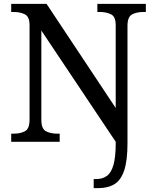

<svg xmlns="http://www.w3.org/2000/svg" viewBox="-20 -734 803 994"><path d="M465 240V193H479Q511 193 533.5 176.5Q556 160 567.5 119.5Q579 79 579 9V0L194 -576V-114Q194 -67 218 -54.5Q242 -42 276 -42H289V0H38V-42H51Q85 -42 109 -54.5Q133 -67 133 -114V-604Q133 -648 108.5 -660Q84 -672 51 -672H38V-714H221L579 -175V-604Q579 -648 554.5 -660Q530 -672 497 -672H484V-714H735V-672H722Q688 -672 664 -659.5Q640 -647 640 -600V8Q640 97 623 148Q606 199 572.5 219.5Q539 240 488 240Z"/></svg>

Font: Noto Serif Dogra
Style: Regular
Weight: 400
Designer: Ek Type
Foundry: Ek Type
Version: Version 1.005